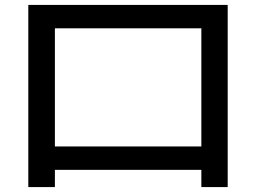

<svg xmlns="http://www.w3.org/2000/svg" viewBox="-20 -730 1040 780"><path d="M95 30V-710H905V30H798V-40H203V30ZM203 -135H798V-615H203Z"/></svg>

Font: M PLUS 2 Thin Medium
Style: Regular
Weight: 500
Version: Version 1.001